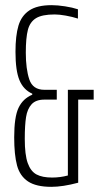

<svg xmlns="http://www.w3.org/2000/svg" viewBox="-20 -716 385 744"><path d="M343 -368V-330H283V-8Q223 8 179 8Q120 8 88.5 -13Q57 -34 46 -75Q35 -116 35 -184Q35 -263 52 -298.5Q69 -334 105 -349V-353Q71 -368 55.5 -405Q40 -442 40 -515Q40 -578 51.5 -616.5Q63 -655 93.5 -675.5Q124 -696 180 -696Q203 -696 232 -691.5Q261 -687 282 -680V-644Q260 -651 235 -655.5Q210 -660 192 -660Q143 -660 119.5 -645.5Q96 -631 88 -600Q80 -569 80 -512Q80 -449 93.5 -408.5Q107 -368 152 -368H200V-330H152Q119 -330 102.5 -312Q86 -294 81 -262.5Q76 -231 76 -178Q76 -116 87.5 -84Q99 -52 121.5 -40Q144 -28 182 -28Q213 -28 243 -36V-368Z"/></svg>

Font: Saira Ultra Condensed ExLight
Style: Regular
Weight: 200
Width: 1
Designer: Hector Gatti with collaboration of the Omnibus-Type team
Foundry: Omnibus-Type
Version: Version 1.001; ttfautohint (v1.8)